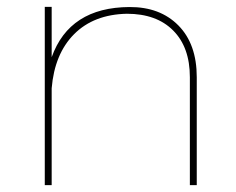

<svg xmlns="http://www.w3.org/2000/svg" viewBox="-20 -537 684 557"><path d="M550.8 -313V0H530.8V-313Q530.8 -399.9 482.4 -448.5Q434.1 -497.1 348.1 -497.1Q252 -495.1 195.1 -438Q138.2 -380.9 129.9 -280.8V0H109.9V-517.1H129.9V-371.1Q181.6 -515.6 355.5 -516.6Q444.3 -517.1 497.6 -463.1Q550.8 -409.2 550.8 -313Z"/></svg>

Font: Montserrat-Hairline
Style: Regular
Weight: 250
Designer: Julieta Ulanovsky
Foundry: Julieta Ulanovsky
Version: Version 1.000;PS 002.000;hotconv 1.0.70;makeotf.lib2.5.58329